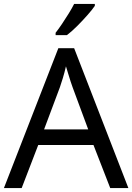

<svg xmlns="http://www.w3.org/2000/svg" viewBox="-20 -964 679 984"><path d="M545 0 459 -221H176L91 0H0L279 -717H360L638 0ZM352 -517Q349 -525 342 -546Q335 -567 328.5 -589.5Q322 -612 318 -624Q311 -593 302 -563.5Q293 -534 287 -517L206 -301H432ZM466 -934Q454 -916 429 -887.5Q404 -859 375.5 -830.5Q347 -802 323 -784H265V-796Q280 -815 297.5 -841Q315 -867 332 -894.5Q349 -922 360 -944H466Z"/></svg>

Font: Noto Sans Mongolian
Style: Regular
Weight: 400
Designer: Monotype Design Team
Foundry: Monotype Imaging Inc.
Version: Version 3.001; ttfautohint (v1.8.4.7-5d5b)